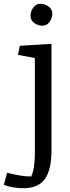

<svg xmlns="http://www.w3.org/2000/svg" viewBox="-71 -772 369 1015"><path d="M110.1 -650.4Q90.3 -664.6 90.3 -688Q90.3 -711.4 104.7 -731.7Q119.1 -752 142.6 -752Q166 -752 185.8 -737.8Q205.6 -723.6 205.6 -700.2Q205.6 -676.8 191.2 -656.5Q176.8 -636.2 153.3 -636.2Q129.9 -636.2 110.1 -650.4ZM113.3 42V-465.3L23.9 -481.9L33.7 -529.8L201.2 -540.5V22.9Q201.2 124.5 166.5 173.8Q131.8 223.1 51.3 223.1Q-2.9 223.1 -50.8 205.1L-33.2 141.1Q42 161.1 93.8 161.1Q113.3 120.1 113.3 42Z"/></svg>

Font: NoticiaText-Regular
Style: Regular
Weight: 400
Designer: JM Sole
Foundry: JM Sole
Version: Version 1.003